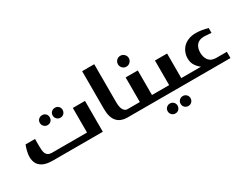

<svg xmlns="http://www.w3.org/2000/svg" viewBox="-80 -1114 2330 1826"><g transform="rotate(-30 1085.0 -201.0)"><path d="M275.9 -372.1Q275.9 -395.5 292 -410.6Q307.6 -425.8 331.1 -425.8Q354.5 -425.8 369.6 -410.6Q384.8 -395.5 384.8 -372.1Q384.8 -348.6 369.6 -333Q354.5 -316.9 331.1 -316.9Q308.1 -316.9 292 -333Q275.9 -349.1 275.9 -372.1ZM417 -372.1Q417 -395.5 433.1 -410.6Q448.7 -425.8 472.2 -425.8Q495.6 -425.8 510.7 -410.6Q525.9 -395.5 525.9 -372.1Q525.9 -348.6 510.7 -333Q495.1 -316.9 472.2 -316.9Q449.2 -316.9 433.1 -333Q417 -349.1 417 -372.1ZM752.9 -338.9V0H205.1Q134.8 0 94.7 -21.5Q54.7 -43 40 -79.6Q24.9 -118.2 30.3 -163.6Q36.1 -210.4 56.2 -263.2H160.2V-182.1Q160.2 -159.7 162.6 -136.2Q165 -114.7 172.9 -100.1Q181.2 -85 195.3 -77.1Q210.4 -68.8 233.9 -68.8H619.1V-338.9Z M1003.4 -597.2V-182.1Q1003.4 -123 1020 -96.2Q1037.1 -68.8 1062.5 -68.8H1068.4Q1086.4 -66.9 1086.4 -49.8V-18.1Q1086.4 0 1068.4 0H1027.3Q870.6 0 870.6 -181.2V-597.2Z M1198.2 -483.9Q1198.2 -507.3 1215.3 -525.4Q1232.4 -543 1257.3 -543Q1282.2 -543 1299.8 -525.4Q1317.4 -507.8 1317.4 -483.9Q1317.4 -459 1299.8 -441.4Q1282.2 -423.8 1257.3 -423.8Q1232.4 -423.8 1215.3 -441.4Q1198.2 -459.5 1198.2 -483.9ZM1066.4 0Q1047.4 0 1047.4 -13.2V-55.2Q1047.4 -68.8 1066.4 -68.8H1199.2V-338.9H1332.5V-68.8H1390.6Q1408.2 -68.8 1408.2 -49.8V-18.1Q1408.2 0 1390.6 0Z M1388.2 0Q1369.1 0 1369.1 -13.2V-55.2Q1369.1 -68.8 1388.2 -68.8H1521V-338.9H1654.3V-68.8H1712.4Q1730 -68.8 1730 -49.8V-18.1Q1730 0 1712.4 0ZM1400.4 101.6Q1417 85.9 1439 85.9Q1461.9 85.9 1477.5 101.6Q1493.2 117.2 1493.2 140.1Q1493.2 162.6 1477.5 179.2Q1462.4 194.8 1439 194.8Q1416 194.8 1400.4 179.2Q1384.3 163.1 1384.3 140.1Q1384.3 117.2 1400.4 101.6ZM1542 101.6Q1558.6 85.9 1581.1 85.9Q1604 85.9 1619.6 101.6Q1635.3 117.2 1635.3 140.1Q1635.3 162.6 1619.6 179.2Q1604.5 194.8 1581.1 194.8Q1557.6 194.8 1542 179.2Q1526.4 163.6 1526.4 140.1Q1526.4 116.7 1542 101.6Z M2154.8 -68.8V0H1709Q1690.9 0 1690.9 -19V-49.8Q1690.9 -68.8 1709 -68.8H1871.1Q1843.8 -88.9 1821.8 -121.1Q1799.8 -153.3 1799.8 -201.2Q1799.8 -232.9 1811.5 -263.7Q1822.8 -293.5 1845.7 -317.9Q1867.7 -341.3 1904.3 -356.4Q1939.5 -371.1 1988.8 -371.1Q2020.5 -371.1 2054.2 -365.2Q2085.9 -359.9 2118.2 -351.1V-297.9Q2108.9 -298.3 2092.8 -299.6Q2076.7 -300.8 2070.3 -301.3Q2045.9 -303.2 2041 -303.2Q1983.9 -303.2 1957.5 -271.5Q1931.2 -240.2 1931.2 -188Q1931.2 -136.2 1957.5 -102.5Q1983.9 -68.8 2039.1 -68.8Z"/></g></svg>

Font: SimahzazaarabicW05-SemiBold
Style: Regular
Weight: 600
Designer: Ahmed zaza
Foundry: Ahmed zaza
Version: Version 1.001